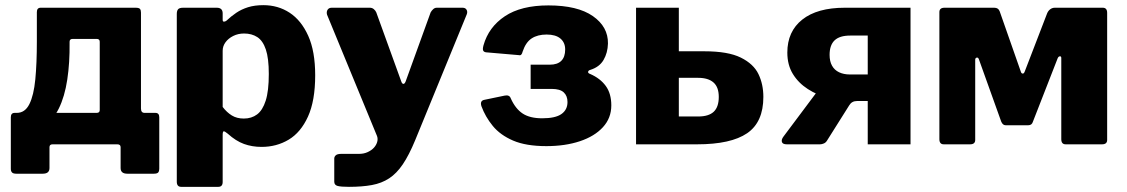

<svg xmlns="http://www.w3.org/2000/svg" viewBox="-20 -560 4372 745"><path d="M43 114Q31 114 26.5 109Q22 104 22 95V-105Q22 -122 37 -122H355Q367 -122 367 -133V-398Q367 -409 355 -409H262Q250 -409 250 -398L123 -513Q123 -530 138 -530H506Q519 -530 523 -525.5Q527 -521 527 -511V-139Q527 -122 541 -122H583Q598 -122 598 -105V95Q598 104 594 109Q590 114 577 114H474Q448 114 448 92V11Q448 0 435 0H184Q172 0 172 11V92Q172 114 146 114ZM45 -57V-122Q77 -122 94 -156Q111 -190 117 -252Q123 -314 123 -399V-513H250V-394Q251 -317 241 -251Q231 -185 208 -138.5Q185 -92 145 -70Q105 -48 45 -57Z M821 -530Q844 -530 844 -508V-483Q844 -476 849 -476Q854 -476 859 -480Q877 -497 897 -510.5Q917 -524 942.5 -532Q968 -540 1002 -540Q1059 -540 1104 -510.5Q1149 -481 1176 -421Q1203 -361 1203 -268Q1203 -169 1175 -107.5Q1147 -46 1100 -18Q1053 10 995 10Q958 10 926.5 -1.5Q895 -13 864 -41Q852 -51 848 -50.5Q844 -50 844 -36V146Q844 165 827 165H683Q666 165 666 145V-506Q666 -518 671 -524Q676 -530 691 -530H821ZM844 -145Q860 -124 879.5 -112Q899 -100 926 -100Q956 -100 977.5 -116Q999 -132 1011 -169.5Q1023 -207 1023 -273Q1023 -334 1011.5 -368Q1000 -402 978.5 -416Q957 -430 927 -430Q904 -430 885 -420.5Q866 -411 855 -396Q844 -381 844 -363V-145Z M1334 165Q1303 165 1290 161.5Q1277 158 1277 145V55Q1277 48 1283 42.5Q1289 37 1305 37H1374Q1392 37 1407 30Q1422 23 1431 13Q1440 3 1443.5 -9Q1447 -21 1443 -32L1249 -503Q1246 -514 1251 -522Q1256 -530 1267 -530H1415Q1424 -530 1430.5 -524.5Q1437 -519 1440 -512L1537 -244Q1540 -235 1545 -234.5Q1550 -234 1554 -244L1651 -512Q1655 -519 1661 -524.5Q1667 -530 1675 -530H1775Q1786 -530 1790.5 -522Q1795 -514 1791 -504L1591 -16Q1567 42 1543 77.5Q1519 113 1490 132Q1461 151 1423 158Q1385 165 1334 165Z M2100 7Q2021 7 1971 -14.5Q1921 -36 1892 -71.5Q1863 -107 1848 -148Q1841 -170 1861 -173L1938 -189Q1957 -193 1962 -178Q1980 -138 2008 -119.5Q2036 -101 2084 -101Q2135 -101 2158.5 -117.5Q2182 -134 2182 -164Q2182 -188 2167.5 -201.5Q2153 -215 2121 -215H2039V-309H2113Q2143 -309 2158 -324Q2173 -339 2173 -368Q2173 -395 2154.5 -410.5Q2136 -426 2101 -426Q2066 -426 2043 -411Q2020 -396 2008 -360Q2004 -343 1994 -346L1866 -357Q1858 -358 1855 -363.5Q1852 -369 1856 -384Q1876 -455 1939 -497Q2002 -539 2108 -539Q2221 -539 2280.5 -497.5Q2340 -456 2339 -391Q2338 -355 2322 -327.5Q2306 -300 2271 -289Q2263 -287 2262 -281.5Q2261 -276 2270 -273Q2309 -256 2330.5 -226.5Q2352 -197 2352 -151Q2352 -102 2319.5 -66.5Q2287 -31 2230 -12Q2173 7 2100 7Z M2448 0V-530H2614V-361H2713Q2805 -361 2854.5 -336.5Q2904 -312 2923 -272.5Q2942 -233 2942 -184Q2942 -86 2879 -43Q2816 0 2685 0ZM2614 -108H2689Q2730 -108 2749.5 -126.5Q2769 -145 2769 -184Q2769 -222 2748.5 -240Q2728 -258 2689 -258H2614Z M3347 0V-168H3281Q3238 -168 3194.5 -179.5Q3151 -191 3114.5 -214.5Q3078 -238 3056.5 -273Q3035 -308 3035 -356Q3035 -438 3093 -484Q3151 -530 3258 -530H3513V0ZM3033 0Q3017 0 3014 -9Q3011 -18 3020 -30L3157 -213L3305 -168Q3285 -168 3275 -151L3190 -16Q3185 -7 3177 -3.5Q3169 0 3162 0ZM3278 -271H3347V-422H3279Q3238 -422 3218.5 -403.5Q3199 -385 3199 -347Q3199 -322 3208.5 -305Q3218 -288 3236 -279.5Q3254 -271 3278 -271Z M3642 0Q3625 0 3625 -20V-513Q3625 -530 3645 -530H3838Q3854 -530 3859 -516L3941 -282Q3943 -275 3948 -274.5Q3953 -274 3956 -282L4043 -508Q4047 -518 4055 -524Q4063 -530 4073 -530H4259Q4276 -530 4276 -510V-17Q4276 0 4256 0H4115Q4098 0 4098 -20V-335Q4098 -342 4092.5 -341.5Q4087 -341 4084 -334L3988 -88Q3984 -74 3970 -74H3882Q3871 -74 3865 -88L3779 -328Q3776 -338 3770 -336.5Q3764 -335 3764 -328V-17Q3764 0 3744 0Z"/></svg>

Font: Libre Franklin ExtraBold
Style: Regular
Weight: 800
Designer: Pablo Impallari, Rodrigo Fuenzalida, Nhung Nguyen
Foundry: Impallari Type
Version: Version 3.000